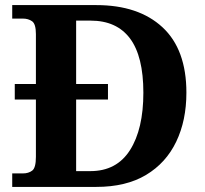

<svg xmlns="http://www.w3.org/2000/svg" viewBox="-20 -734 807 754"><path d="M28 0V-53H70Q92 -53 106.5 -64Q121 -75 121 -118V-343H38V-404H121V-600Q121 -640 106 -650.5Q91 -661 70 -661H28V-714H358Q524 -714 618 -627Q712 -540 712 -370Q712 -261 672 -177.5Q632 -94 553.5 -47Q475 0 358 0ZM335 -62Q438 -62 490.5 -144.5Q543 -227 543 -370Q543 -513 490.5 -583Q438 -653 336 -653H279V-404H404V-343H279V-62Z"/></svg>

Font: Noto Naskh Arabic UI
Style: Regular
Weight: 400
Designer: Monotype Design Team, David Williams, Mohamad Dakak and Nizar Qandah
Foundry: Monotype Imaging Inc.
Version: Version 2.014